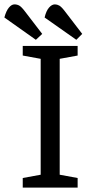

<svg xmlns="http://www.w3.org/2000/svg" viewBox="-49 -858 431 878"><path d="M115 -676 -29 -778Q-21 -808 -8.5 -823Q4 -838 17 -838Q29 -838 39 -832.5Q49 -827 65 -806L144 -703ZM300 -676 155 -778Q162 -808 175 -823Q188 -838 202 -838Q212 -838 222 -832.5Q232 -827 248 -806L327 -703ZM55 0V-44L137 -59V-589L55 -604V-648H306V-604L224 -589V-59L306 -44V0Z"/></svg>

Font: Faustina
Style: Regular
Weight: 400
Designer: Alfonso Garcia
Foundry: http://www.omnibus-type.com
Version: Version 1.200